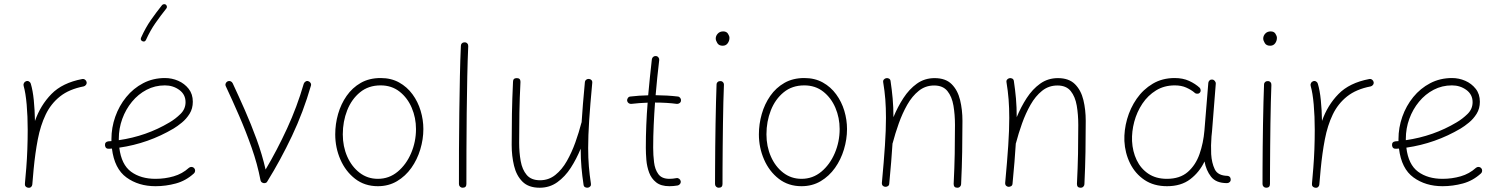

<svg xmlns="http://www.w3.org/2000/svg" viewBox="-20 -879 7181 917"><path d="M114.7 17.6Q111.8 17.1 108.9 16.1Q97.7 10.7 99.1 0Q99.1 -0.5 99.1 -2V-3.4Q100.6 -22 102.3 -40.5Q104 -59.1 105.5 -77.1Q108.9 -119.6 110.6 -166.5Q112.3 -213.4 112.3 -259.8Q112.3 -323.2 107.4 -379.4Q102.5 -435.5 92.8 -469.2Q90.8 -476.1 94.5 -482.7Q98.1 -489.3 105 -491.2Q111.8 -493.7 118.4 -490Q125 -486.3 127 -479.5Q136.7 -447.3 141.4 -400.6Q146 -354 147 -301.3Q173.3 -376.5 225.6 -429.9Q277.8 -483.4 372.6 -501.5Q379.9 -502.9 386 -498.5Q392.1 -494.1 393.6 -487.3Q395 -480 390.6 -473.9Q386.2 -467.8 379.4 -466.3Q310.5 -453.1 266.8 -418.5Q223.1 -383.8 198.2 -331.8Q173.3 -279.8 160.6 -213.6Q147.9 -147.5 140.6 -70.3Q137.7 -31.7 134.3 2Q133.8 4.9 132.8 7.8Q127.4 19 116.7 17.6Q115.7 17.6 114.7 17.6Z M906.2 -50.8Q867.7 -15.6 819.8 -2.7Q772 10.3 722.7 10.3Q641.6 10.3 584 -31.5Q526.4 -73.2 514.6 -169.4Q507.8 -168.9 500.5 -168.5Q483.4 -167.5 481.4 -185.1Q480.5 -202.1 498 -204.1Q505.4 -204.6 512.2 -205.1Q512.2 -210 512.2 -214.8Q512.2 -269.5 530.5 -321.5Q548.8 -373.5 582.8 -415.3Q616.7 -457 663.8 -481.7Q710.9 -506.3 768.1 -506.3Q800.8 -506.3 831.1 -493.2Q861.3 -480 881.1 -454.8Q900.9 -429.7 900.9 -393.1Q900.9 -360.4 885.5 -335.7Q870.1 -311 848.6 -293.5Q827.1 -275.9 809.1 -265.1Q688.5 -193.8 549.8 -173.8Q559.6 -92.8 606 -58.8Q652.3 -24.9 722.7 -24.9Q768.1 -24.9 809.3 -36.9Q850.6 -48.8 881.8 -77.1Q887.2 -82 894.8 -81.8Q902.3 -81.5 907.2 -76.2Q912.1 -70.8 911.9 -63.2Q911.6 -55.7 906.2 -50.8ZM767.6 -471.2Q720.2 -471.2 680.2 -450.2Q640.1 -429.2 610.4 -393.1Q580.6 -356.9 564 -311.3Q547.4 -265.6 547.4 -216.3Q547.4 -212.9 547.4 -209.5Q679.2 -228.5 789.6 -294.4Q817.9 -311 842 -334.7Q866.2 -358.4 866.2 -391.1Q866.2 -427.7 836.4 -449.5Q806.6 -471.2 767.6 -471.2ZM772.5 -856.4Q776.4 -853 777.1 -847.7Q777.8 -842.3 774.4 -838.4Q747.1 -804.2 722.7 -769.3Q698.2 -734.4 677.2 -688.5Q671.9 -677.2 660.2 -682.1Q648.9 -687.5 653.8 -699.2Q675.3 -747.1 700.9 -783.7Q726.6 -820.3 753.9 -854.5Q757.3 -858.4 762.9 -859.1Q768.6 -859.9 772.5 -856.4Z M1067.4 -490.7Q1074.2 -493.7 1081.1 -491Q1087.9 -488.3 1091.3 -481.4Q1119.1 -421.9 1149.2 -353.8Q1179.2 -285.6 1205.6 -213.6Q1231.9 -141.6 1248.5 -69.3Q1303.2 -161.6 1351.1 -265.4Q1398.9 -369.1 1430.7 -479Q1433.1 -485.8 1439.5 -489.7Q1445.8 -493.7 1452.6 -491.2Q1459.5 -489.3 1463.4 -482.7Q1467.3 -476.1 1464.8 -469.2Q1429.2 -345.2 1374.3 -229.2Q1319.3 -113.3 1256.8 -12.7Q1253.9 -6.3 1246.6 -4.9Q1239.3 -2.9 1232.4 -6.8Q1225.6 -10.7 1224.1 -18.6Q1209.5 -95.2 1181.9 -173.6Q1154.3 -252 1121.8 -326.7Q1089.4 -401.4 1058.6 -466.8Q1055.2 -473.6 1057.9 -480.5Q1060.5 -487.3 1067.4 -490.7Z M1797.9 -506.3Q1848.1 -506.3 1886.2 -485.1Q1924.3 -463.9 1950.2 -428.5Q1976.1 -393.1 1989 -349.9Q2002 -306.6 2002 -262.7Q2002 -213.9 1987.3 -165.3Q1972.7 -116.7 1944.6 -77.1Q1916.5 -37.6 1876.2 -13.7Q1835.9 10.3 1784.7 10.3Q1721.7 10.3 1676 -25.1Q1630.4 -60.5 1605.7 -117.2Q1581.1 -173.8 1581.1 -237.3Q1581.1 -286.6 1594.7 -334.5Q1608.4 -382.3 1635.5 -421.1Q1662.6 -460 1703.1 -483.2Q1743.7 -506.3 1797.9 -506.3ZM1797.9 -471.2Q1739.7 -471.2 1699.5 -438.2Q1659.2 -405.3 1638.2 -352.1Q1617.2 -298.8 1617.2 -237.3Q1617.2 -179.7 1638.4 -131.3Q1659.7 -83 1697.5 -54Q1735.4 -24.9 1784.7 -24.9Q1838.4 -24.9 1879.4 -59.1Q1920.4 -93.3 1943.6 -147.7Q1966.8 -202.1 1966.8 -262.7Q1966.8 -316.4 1946.5 -364Q1926.3 -411.6 1888.4 -441.4Q1850.6 -471.2 1797.9 -471.2Z M2199.7 -676.8Q2207 -676.8 2211.9 -671.4Q2216.8 -666 2216.3 -658.2Q2213.4 -595.7 2211.7 -512.7Q2210 -429.7 2209 -338.6Q2208 -247.6 2207.8 -159.9Q2207.5 -72.3 2207.5 0Q2207.5 17.6 2189.5 17.6Q2182.1 17.6 2177 12.5Q2171.9 7.3 2171.9 0Q2171.9 -72.3 2172.1 -160.2Q2172.4 -248 2173.6 -339.1Q2174.8 -430.2 2176.5 -513.7Q2178.2 -597.2 2181.2 -660.2Q2181.2 -667.5 2186.5 -672.4Q2191.9 -677.2 2199.7 -676.8Z M2808.6 -482.9Q2798.8 -378.4 2793.9 -304.2Q2789.1 -230 2789.1 -172.4Q2789.1 -124.5 2792.5 -84Q2795.9 -43.5 2802.2 -2.4Q2803.7 5.4 2799.6 10.5Q2795.4 15.6 2789.1 17.1Q2782.2 18.6 2775.1 15.4Q2768.1 12.2 2767.1 3.4Q2760.7 -38.1 2757.1 -79.6Q2753.4 -121.1 2753.4 -168.9Q2733.4 -120.1 2706.1 -77.6Q2678.7 -35.2 2641.8 -8.8Q2605 17.6 2557.6 17.6Q2504.4 17.6 2475.3 -11.5Q2446.3 -40.5 2435.1 -87.2Q2423.8 -133.8 2423.8 -186.5Q2423.8 -261.7 2425 -334.7Q2426.3 -407.7 2430.2 -488.8Q2430.2 -505.9 2448.2 -505.9Q2465.8 -505.9 2465.8 -488.3Q2461.9 -410.6 2460.7 -342.3Q2459.5 -273.9 2459.5 -197.3Q2459.5 -150.9 2466.8 -109.9Q2474.1 -68.8 2495.6 -43.5Q2517.1 -18.1 2559.1 -18.1Q2600.6 -18.1 2632.3 -43.5Q2664.1 -68.8 2687.5 -110.1Q2710.9 -151.4 2728 -199.2Q2745.1 -247.1 2756.8 -292.5Q2757.3 -293.9 2757.8 -294.9Q2760.3 -335.4 2764.2 -382.8Q2768.1 -430.2 2773.4 -486.3Q2774.4 -494.6 2780.5 -498.8Q2786.6 -502.9 2793 -502Q2799.8 -501.5 2804.7 -496.6Q2809.6 -491.7 2808.6 -482.9Z M3232.4 -398.4Q3231.9 -391.1 3225.8 -386.7Q3219.7 -382.3 3212.9 -382.8Q3165.5 -389.2 3108.4 -389.2Q3104.5 -335.4 3102.1 -281.7Q3099.6 -228 3099.6 -173.3Q3099.6 -138.2 3103.8 -104Q3107.9 -69.8 3124.3 -47.4Q3140.6 -24.9 3177.2 -24.9Q3193.4 -24.9 3210.4 -28.3Q3217.3 -29.8 3223.4 -25.4Q3229.5 -21 3231 -14.2Q3232.4 -6.8 3228 -0.7Q3223.6 5.4 3216.8 6.8Q3196.3 10.3 3177.2 10.3Q3136.7 10.3 3113.8 -8.1Q3090.8 -26.4 3080.3 -54.7Q3069.8 -83 3067.1 -114.7Q3064.5 -146.5 3064.5 -173.3Q3064.5 -228 3066.7 -281.7Q3068.8 -335.4 3073.2 -388.7Q3032.2 -387.2 2994.6 -382.8Q2987.8 -382.3 2981.9 -386.7Q2976.1 -391.1 2975.1 -398.4Q2974.6 -405.3 2979 -411.4Q2983.4 -417.5 2990.7 -418Q3032.2 -422.9 3075.7 -423.8Q3079.6 -467.3 3084 -510Q3088.4 -552.7 3093.3 -595.7Q3094.2 -603 3100.1 -607.7Q3106 -612.3 3112.8 -611.3Q3120.1 -610.8 3124.8 -604.7Q3129.4 -598.6 3128.4 -591.8Q3123.5 -549.8 3119.1 -508.1Q3114.7 -466.3 3111.3 -424.3Q3168 -423.8 3217.3 -418Q3224.1 -417.5 3228.8 -411.4Q3233.4 -405.3 3232.4 -398.4Z M3398.4 -694.8Q3398.4 -708 3408.2 -718.5Q3418 -729 3434.1 -729Q3449.7 -729 3456.8 -718Q3463.9 -707 3463.9 -698.2Q3463.9 -683.6 3455.3 -672.1Q3446.8 -660.6 3431.6 -660.6Q3413.6 -660.6 3406 -673.1Q3398.4 -685.5 3398.4 -694.8ZM3420.9 -491.7Q3428.2 -491.7 3433.1 -486.3Q3438 -481 3437.5 -473.1Q3436 -439 3434.8 -390.6Q3433.6 -342.3 3432.9 -287.4Q3432.1 -232.4 3431.6 -178Q3431.2 -123.5 3430.9 -77.1Q3430.7 -30.8 3430.7 0Q3430.7 17.6 3412.6 17.6Q3405.3 17.6 3400.1 12.5Q3395 7.3 3395 0Q3395 -30.8 3395.3 -77.1Q3395.5 -123.5 3396 -178Q3396.5 -232.4 3397.5 -287.6Q3398.4 -342.8 3399.7 -391.6Q3400.9 -440.4 3402.3 -475.1Q3402.3 -482.4 3407.7 -487.3Q3413.1 -492.2 3420.9 -491.7Z M3821.3 -506.3Q3871.6 -506.3 3909.7 -485.1Q3947.8 -463.9 3973.6 -428.5Q3999.5 -393.1 4012.5 -349.9Q4025.4 -306.6 4025.4 -262.7Q4025.4 -213.9 4010.7 -165.3Q3996.1 -116.7 3968 -77.1Q3939.9 -37.6 3899.7 -13.7Q3859.4 10.3 3808.1 10.3Q3745.1 10.3 3699.5 -25.1Q3653.8 -60.5 3629.2 -117.2Q3604.5 -173.8 3604.5 -237.3Q3604.5 -286.6 3618.2 -334.5Q3631.8 -382.3 3658.9 -421.1Q3686 -460 3726.6 -483.2Q3767.1 -506.3 3821.3 -506.3ZM3821.3 -471.2Q3763.2 -471.2 3722.9 -438.2Q3682.6 -405.3 3661.6 -352.1Q3640.6 -298.8 3640.6 -237.3Q3640.6 -179.7 3661.9 -131.3Q3683.1 -83 3720.9 -54Q3758.8 -24.9 3808.1 -24.9Q3861.8 -24.9 3902.8 -59.1Q3943.8 -93.3 3967 -147.7Q3990.2 -202.1 3990.2 -262.7Q3990.2 -316.4 3970 -364Q3949.7 -411.6 3911.9 -441.4Q3874 -471.2 3821.3 -471.2Z M4191.9 -5.9Q4201.7 -110.4 4206.5 -184.3Q4211.4 -258.3 4211.4 -315.9Q4211.4 -363.8 4208.3 -404.3Q4205.1 -444.8 4198.2 -485.8Q4196.8 -494.1 4201.2 -499Q4205.6 -503.9 4211.4 -505.4Q4218.3 -507.3 4225.3 -503.9Q4232.4 -500.5 4233.4 -491.7Q4239.7 -449.7 4243.4 -408.4Q4247.1 -367.2 4247.1 -319.3Q4267.1 -368.2 4294.7 -410.6Q4322.3 -453.1 4359.1 -479.5Q4396 -505.9 4443.8 -505.9Q4496.6 -505.9 4525.4 -476.8Q4554.2 -447.8 4565.4 -401.4Q4576.7 -355 4576.7 -301.8Q4576.7 -226.6 4575.4 -153.8Q4574.2 -81.1 4570.3 0.5Q4570.3 6.8 4565.4 12.2Q4560.5 17.6 4552.2 17.6Q4534.7 17.6 4534.7 -0.5Q4538.6 -77.6 4539.8 -145Q4541 -212.4 4541 -282.2Q4541 -331.5 4533.7 -374.5Q4526.4 -417.5 4504.9 -444.1Q4483.4 -470.7 4441.4 -470.7Q4399.9 -470.7 4368.2 -445.3Q4336.4 -419.9 4313 -378.7Q4289.6 -337.4 4272.5 -289.3Q4255.4 -241.2 4243.7 -196.3Q4243.2 -194.8 4242.7 -193.8Q4240.2 -153.3 4236.3 -105.7Q4232.4 -58.1 4227.1 -2Q4226.6 6.3 4220.5 10Q4214.4 13.7 4207.5 13.2Q4201.2 12.7 4196.3 8.1Q4191.4 3.4 4191.9 -5.9Z M4780.8 -5.9Q4790.5 -110.4 4795.4 -184.3Q4800.3 -258.3 4800.3 -315.9Q4800.3 -363.8 4797.1 -404.3Q4793.9 -444.8 4787.1 -485.8Q4785.6 -494.1 4790 -499Q4794.4 -503.9 4800.3 -505.4Q4807.1 -507.3 4814.2 -503.9Q4821.3 -500.5 4822.3 -491.7Q4828.6 -449.7 4832.3 -408.4Q4835.9 -367.2 4835.9 -319.3Q4856 -368.2 4883.5 -410.6Q4911.1 -453.1 4948 -479.5Q4984.9 -505.9 5032.7 -505.9Q5085.4 -505.9 5114.3 -476.8Q5143.1 -447.8 5154.3 -401.4Q5165.5 -355 5165.5 -301.8Q5165.5 -226.6 5164.3 -153.8Q5163.1 -81.1 5159.2 0.5Q5159.2 6.8 5154.3 12.2Q5149.4 17.6 5141.1 17.6Q5123.5 17.6 5123.5 -0.5Q5127.4 -77.6 5128.7 -145Q5129.9 -212.4 5129.9 -282.2Q5129.9 -331.5 5122.6 -374.5Q5115.2 -417.5 5093.8 -444.1Q5072.3 -470.7 5030.3 -470.7Q4988.8 -470.7 4957 -445.3Q4925.3 -419.9 4901.9 -378.7Q4878.4 -337.4 4861.3 -289.3Q4844.2 -241.2 4832.5 -196.3Q4832 -194.8 4831.5 -193.8Q4829.1 -153.3 4825.2 -105.7Q4821.3 -58.1 4815.9 -2Q4815.4 6.3 4809.3 10Q4803.2 13.7 4796.4 13.2Q4790 12.7 4785.2 8.1Q4780.3 3.4 4780.8 -5.9Z M5553.2 -24.9Q5615.2 -24.9 5652.8 -57.6Q5690.4 -90.3 5709 -143.3Q5727.5 -196.3 5732.4 -255.9L5751 -483.9Q5752 -490.7 5757.3 -495.4Q5762.7 -500 5770 -499Q5776.9 -498.5 5782 -492.4Q5787.1 -486.3 5786.6 -479L5768.6 -251Q5767.6 -238.8 5766.1 -227.1Q5762.7 -184.6 5764.6 -143.1Q5767.1 -101.1 5781.7 -70.6Q5796.4 -40 5842.8 -39.1Q5857.4 -37.1 5857.9 -22Q5858.4 -14.6 5853 -9.5Q5847.7 -4.4 5840.3 -4.4Q5787.6 -4.4 5763.9 -35.2Q5740.2 -65.9 5732.9 -107.9Q5708.5 -56.6 5664.8 -23.2Q5621.1 10.3 5553.7 10.3Q5490.7 10.3 5446.3 -19.5Q5401.9 -49.3 5377.4 -98.6Q5353 -147.9 5350.1 -205.6Q5348.1 -256.8 5363 -309.8Q5377.9 -362.8 5408.9 -407.5Q5439.9 -452.1 5485.6 -479.2Q5531.2 -506.3 5590.3 -506.3Q5629.4 -506.3 5659.2 -492.7Q5689 -479 5709.5 -460Q5714.4 -455.1 5714.4 -447.3Q5714.4 -439.5 5709 -435.1Q5704.1 -430.7 5696.3 -431.4Q5688.5 -432.1 5684.1 -437.5Q5668.9 -450.2 5645.5 -460.7Q5622.1 -471.2 5590.8 -471.2Q5540.5 -471.2 5501.5 -447.3Q5462.4 -423.3 5436 -383.8Q5409.7 -344.2 5397.2 -297.4Q5384.8 -250.5 5386.7 -205.1Q5389.2 -155.8 5408.7 -114.7Q5428.2 -73.7 5464.6 -49.3Q5501 -24.9 5553.2 -24.9Z M6013.2 -694.8Q6013.2 -708 6022.9 -718.5Q6032.7 -729 6048.8 -729Q6064.5 -729 6071.5 -718Q6078.6 -707 6078.6 -698.2Q6078.6 -683.6 6070.1 -672.1Q6061.5 -660.6 6046.4 -660.6Q6028.3 -660.6 6020.8 -673.1Q6013.2 -685.5 6013.2 -694.8ZM6035.6 -491.7Q6043 -491.7 6047.9 -486.3Q6052.7 -481 6052.2 -473.1Q6050.8 -439 6049.6 -390.6Q6048.3 -342.3 6047.6 -287.4Q6046.9 -232.4 6046.4 -178Q6045.9 -123.5 6045.7 -77.1Q6045.4 -30.8 6045.4 0Q6045.4 17.6 6027.3 17.6Q6020 17.6 6014.9 12.5Q6009.8 7.3 6009.8 0Q6009.8 -30.8 6010 -77.1Q6010.3 -123.5 6010.7 -178Q6011.2 -232.4 6012.2 -287.6Q6013.2 -342.8 6014.4 -391.6Q6015.6 -440.4 6017.1 -475.1Q6017.1 -482.4 6022.5 -487.3Q6027.8 -492.2 6035.6 -491.7Z M6261.7 17.6Q6258.8 17.1 6255.9 16.1Q6244.6 10.7 6246.1 0Q6246.1 -0.5 6246.1 -2V-3.4Q6247.6 -22 6249.3 -40.5Q6251 -59.1 6252.4 -77.1Q6255.9 -119.6 6257.6 -166.5Q6259.3 -213.4 6259.3 -259.8Q6259.3 -323.2 6254.4 -379.4Q6249.5 -435.5 6239.7 -469.2Q6237.8 -476.1 6241.5 -482.7Q6245.1 -489.3 6252 -491.2Q6258.8 -493.7 6265.4 -490Q6272 -486.3 6273.9 -479.5Q6283.7 -447.3 6288.3 -400.6Q6293 -354 6293.9 -301.3Q6320.3 -376.5 6372.6 -429.9Q6424.8 -483.4 6519.5 -501.5Q6526.9 -502.9 6533 -498.5Q6539.1 -494.1 6540.5 -487.3Q6542 -480 6537.6 -473.9Q6533.2 -467.8 6526.4 -466.3Q6457.5 -453.1 6413.8 -418.5Q6370.1 -383.8 6345.2 -331.8Q6320.3 -279.8 6307.6 -213.6Q6294.9 -147.5 6287.6 -70.3Q6284.7 -31.7 6281.2 2Q6280.8 4.9 6279.8 7.8Q6274.4 19 6263.7 17.6Q6262.7 17.6 6261.7 17.6Z M7053.2 -50.8Q7014.6 -15.6 6966.8 -2.7Q6918.9 10.3 6869.6 10.3Q6788.6 10.3 6731 -31.5Q6673.3 -73.2 6661.6 -169.4Q6654.8 -168.9 6647.5 -168.5Q6630.4 -167.5 6628.4 -185.1Q6627.4 -202.1 6645 -204.1Q6652.3 -204.6 6659.2 -205.1Q6659.2 -210 6659.2 -214.8Q6659.2 -269.5 6677.5 -321.5Q6695.8 -373.5 6729.7 -415.3Q6763.7 -457 6810.8 -481.7Q6857.9 -506.3 6915 -506.3Q6947.8 -506.3 6978 -493.2Q7008.3 -480 7028.1 -454.8Q7047.9 -429.7 7047.9 -393.1Q7047.9 -360.4 7032.5 -335.7Q7017.1 -311 6995.6 -293.5Q6974.1 -275.9 6956.1 -265.1Q6835.4 -193.8 6696.8 -173.8Q6706.5 -92.8 6752.9 -58.8Q6799.3 -24.9 6869.6 -24.9Q6915 -24.9 6956.3 -36.9Q6997.6 -48.8 7028.8 -77.1Q7034.2 -82 7041.7 -81.8Q7049.3 -81.5 7054.2 -76.2Q7059.1 -70.8 7058.8 -63.2Q7058.6 -55.7 7053.2 -50.8ZM6914.6 -471.2Q6867.2 -471.2 6827.1 -450.2Q6787.1 -429.2 6757.3 -393.1Q6727.5 -356.9 6710.9 -311.3Q6694.3 -265.6 6694.3 -216.3Q6694.3 -212.9 6694.3 -209.5Q6826.2 -228.5 6936.5 -294.4Q6964.8 -311 6989 -334.7Q7013.2 -358.4 7013.2 -391.1Q7013.2 -427.7 6983.4 -449.5Q6953.6 -471.2 6914.6 -471.2Z"/></svg>

Font: Mikhak-DS2-FD ExtraLight
Style: Regular
Weight: 200
Designer: Amin Abedi
Version: Version 3.2